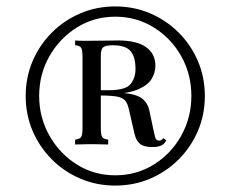

<svg xmlns="http://www.w3.org/2000/svg" viewBox="-20 -802 718 598"><path d="M339 -782Q397 -782 447.5 -760.5Q498 -739 536.5 -700.5Q575 -662 596.5 -611.5Q618 -561 618 -503Q618 -445 596.5 -394.5Q575 -344 536.5 -305.5Q498 -267 447.5 -245.5Q397 -224 339 -224Q281 -224 230.5 -245.5Q180 -267 141.5 -305.5Q103 -344 81.5 -394.5Q60 -445 60 -503Q60 -561 81.5 -611.5Q103 -662 141.5 -700.5Q180 -739 230.5 -760.5Q281 -782 339 -782ZM270 -520Q304 -520 318.5 -519Q333 -518 340.5 -516.5Q348 -515 359 -513Q406 -509 423.5 -494.5Q441 -480 446 -454L458 -397Q461 -384 463.5 -374Q466 -364 476 -364Q484 -364 488 -372L498 -365Q492 -353 481.5 -348.5Q471 -344 454 -344Q428 -344 416 -354Q404 -364 399 -385L382 -459Q378 -479 369.5 -489Q361 -499 339.5 -502Q318 -505 272 -505ZM339 -750Q273 -750 219.5 -716.5Q166 -683 134 -627Q102 -571 102 -503Q102 -436 134 -379.5Q166 -323 219.5 -289.5Q273 -256 339 -256Q405 -256 459 -289.5Q513 -323 544.5 -379.5Q576 -436 576 -503Q576 -571 544.5 -627Q513 -683 459 -716.5Q405 -750 339 -750ZM348 -676Q405 -676 434.5 -655.5Q464 -635 464 -597Q464 -577 453 -557.5Q442 -538 412 -524.5Q382 -511 325 -508L265 -505Q265 -505 265 -513Q265 -521 265 -521H318Q371 -521 386.5 -540Q402 -559 402 -587Q402 -625 386.5 -643Q371 -661 332 -661Q308 -661 301 -654.5Q294 -648 294 -628V-404Q294 -381 298.5 -375Q303 -369 317 -367V-352Q307 -352 293.5 -352.5Q280 -353 266 -353Q250 -353 236.5 -352.5Q223 -352 214 -352V-367Q228 -369 232.5 -375Q237 -381 237 -404V-623Q237 -647 232.5 -653.5Q228 -660 214 -661V-676Q223 -675 236 -675Q249 -675 262 -675Q290 -675 314 -675.5Q338 -676 348 -676Z"/></svg>

Font: Playfair Display
Style: Regular
Weight: 400
Designer: Claus Eggers Sørensen
Foundry: Claus Eggers Sørensen
Version: Version 1.203